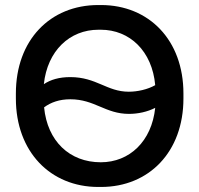

<svg xmlns="http://www.w3.org/2000/svg" viewBox="-20 -731 790 762"><path d="M43 -340C43 -129 180 11 370 11H381C571 11 708 -128 708 -340V-360C708 -572 571 -711 381 -711H370C179 -711 43 -572 43 -360ZM259 -425C215 -425 181 -415 154 -397C168 -529 256 -613 371 -613H380C495 -613 584 -528 596 -393C566 -376 526 -367 491 -367C404 -367 363 -425 259 -425ZM155 -305C182 -325 216 -337 259 -337C356 -337 398 -279 492 -279C527 -279 565 -287 596 -303C582 -170 494 -87 380 -87C256 -87 168 -171 155 -305Z"/></svg>

Font: Fixel Text Medium
Style: Regular
Weight: 500
Width: 4
Designer: AlfaBravo + MacPaw
Foundry: Kyrylo Tkachov, Marchela Mozhyna, Serhii Makarenko, Maria Weinstein, Zakhar Kryvoshyya
Version: Version 1.211